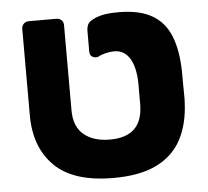

<svg xmlns="http://www.w3.org/2000/svg" viewBox="-46 -624 739 682"><g transform="rotate(-5 323.5 -282.5)"><path d="M332 10Q190 10 122.5 -56.5Q55 -123 55 -238V-546Q55 -557 62.5 -564Q70 -571 80 -571H179Q190 -571 197 -564Q204 -557 204 -546V-243Q204 -184 238.5 -155.5Q273 -127 331 -127Q389 -127 418.5 -155Q448 -183 449 -240Q449 -250 449 -264Q449 -278 449 -292.5Q449 -307 449 -317Q448 -375 428.5 -406.5Q409 -438 373 -438Q359 -438 342.5 -434Q326 -430 316 -424Q305 -420 295 -425.5Q285 -431 285 -444V-519Q285 -530 289 -539.5Q293 -549 304 -555Q318 -564 340 -569.5Q362 -575 401 -575Q475 -575 520 -549Q565 -523 585.5 -471Q606 -419 607 -341Q607 -331 607 -309.5Q607 -288 607.5 -266.5Q608 -245 607 -235Q604 -159 575 -104Q546 -49 486.5 -19.5Q427 10 332 10Z"/></g></svg>

Font: DVN-Rubik
Style: Bold
Weight: 700
Designer: Hubert and Fischer
Foundry: Hubert & Fischer
Version: Version 2.102